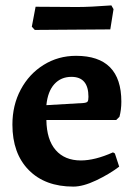

<svg xmlns="http://www.w3.org/2000/svg" viewBox="-20 -680 502 712"><path d="M26 -218Q26 -290 57 -348Q88 -406 142 -439.5Q196 -473 262 -473Q430 -473 430 -303Q430 -273 423 -247L411 -235H152Q153 -162 186.5 -123.5Q220 -85 280 -85Q332 -85 399 -115L406 -111L422 -62Q385 -34 336.5 -11Q288 12 252 12Q147 12 86.5 -49.5Q26 -111 26 -218ZM289 -298Q301 -299 304.5 -303Q308 -307 308 -321Q308 -395 245 -395Q206 -395 181.5 -368Q157 -341 152 -290ZM98 -581 112 -655 266 -654Q314 -654 393 -660L401 -646L389 -571L248 -570L109 -569Z"/></svg>

Font: Alegreya
Style: Bold
Weight: 700
Designer: Juan Pablo del Peral
Foundry: Huerta Tipografica
Version: Version 2.008; ttfautohint (v1.8)